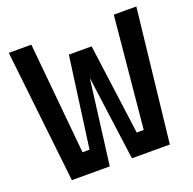

<svg xmlns="http://www.w3.org/2000/svg" viewBox="-124 -826 959 952"><g transform="rotate(-20 355.5 -350.0)"><path d="M97 0 19 -700H138L194 -112H231L296 -590H416L480 -112H517L573 -700H692L614 0H414L354 -446L297 0Z"/></g></svg>

Font: Tektur SemiCondensed Medium
Style: Regular
Weight: 500
Width: 4
Designer: Adam Jagosz
Foundry: Adam Jagosz
Version: Version 1.005;gftools[0.9.30]